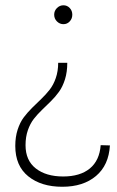

<svg xmlns="http://www.w3.org/2000/svg" viewBox="-20 -547 446 730"><path d="M186 -491.2Q186 -505.9 196.5 -516.4Q207 -526.9 221.2 -526.9Q235.4 -526.9 245.1 -516.6Q254.9 -506.3 254.9 -491.2Q254.9 -476.1 245.1 -465.6Q235.4 -455.1 221.2 -455.1Q207 -455.1 196.5 -465.6Q186 -476.1 186 -491.2ZM362.8 4.9 397.9 5.9Q393.6 81.1 345 122.1Q296.4 163.1 216.8 163.1Q136.7 163.1 87.4 123.3Q38.1 83.5 38.1 7.8Q38.1 -26.4 47.1 -54.2Q56.2 -82 70.6 -101.1Q85 -120.1 102.3 -137.2Q119.6 -154.3 137 -170.9Q154.3 -187.5 168.7 -205.8Q183.1 -224.1 192.1 -250.2Q201.2 -276.4 201.2 -308.1H235.8Q235.8 -273.4 227.1 -245.4Q218.3 -217.3 204.3 -198Q190.4 -178.7 173.3 -161.9Q156.2 -145 139.4 -128.9Q122.6 -112.8 108.6 -95Q94.7 -77.1 85.9 -51.8Q77.1 -26.4 77.1 4.9Q77.1 63 116.2 93.5Q155.3 124 220.2 124Q284.2 124 321.3 93.8Q358.4 63.5 362.8 4.9Z"/></svg>

Font: Montserrat Ultra Light
Style: Regular
Weight: 200
Designer: Julieta Ulanovsky
Foundry: Julieta Ulanovsky
Version: Version 3.001;PS 003.001;hotconv 1.0.70;makeotf.lib2.5.58329